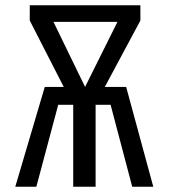

<svg xmlns="http://www.w3.org/2000/svg" viewBox="-20 -709 640 729"><path d="M459 -379 562 0H482L400 -311H343V0H258V-311H201L118 0H38L150 -379H222L93 -631V-689H513V-631L378 -379ZM183 -626 303 -379 426 -626Z"/></svg>

Font: Fira Mono
Style: Regular
Weight: 400
Designer: Carrois Corporate & Edenspiekermann AG
Foundry: Carrois Corporate GbR & Edenspiekermann AG
Version: Version 3.206;PS 003.206;hotconv 1.0.70;makeotf.lib2.5.58329